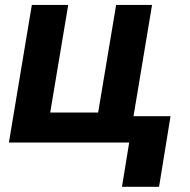

<svg xmlns="http://www.w3.org/2000/svg" viewBox="-20 -565 754 761"><path d="M610.4 175.4H463.4L495.4 -20.6L491.8 0H15.3L106.2 -545.5H250.4L179 -119H369L440.3 -545.5H582.7L509.2 -104.4H655.9Z"/></svg>

Font: Linik Sans
Style: Bold Italic
Weight: 700
Italic angle: 9°
Designer: Fonts by Rasmus Andersson / Changes by Cristiano Sobral with parts from Marc Monis
Foundry: rsms
Version: Version 3.020; ttfautohint (v1.6)